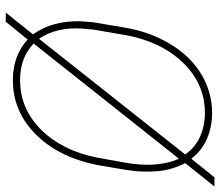

<svg xmlns="http://www.w3.org/2000/svg" viewBox="-71 -698 806 704"><g transform="rotate(90 332.0 -346.0)"><path d="M273.4 9.8Q184.1 9.8 125 -44.4L59.6 36.1L26.4 35.6L106 -64Q54.7 -135.3 58.1 -240.2L61.5 -283.7L81.1 -400.4Q97.2 -494.6 142.3 -568.6Q187.5 -642.6 252.9 -681.6Q318.4 -720.7 394.5 -720.7Q443.8 -720.7 487.5 -702.4Q531.2 -684.1 562 -644.5L630.4 -729.5L663.6 -729L578.1 -622.1Q603.5 -572.8 607.9 -518.1Q612.3 -462.9 603.5 -409.2L587.9 -315.9Q562.5 -167.5 477.3 -78.9Q392.1 9.8 273.4 9.8ZM85 -246.6Q78.1 -150.9 122.1 -85.9L546.4 -622.1Q520 -659.7 480 -677Q439.9 -694.3 394.5 -694.3Q286.6 -694.3 208.7 -612.8Q130.9 -531.2 107.9 -398.9L88.4 -284.7ZM583.5 -505.9Q580.6 -557.1 562 -599.1L139.6 -66.4Q191.4 -16.6 273.4 -16.6Q378.9 -16.6 455.6 -93.8Q532.2 -170.9 557.6 -297.9L576.2 -400.9Q586.4 -458.5 583.5 -505.9Z"/></g></svg>

Font: TypoPRO Roboto
Style: Italic
Weight: 250
Italic angle: -12°
Designer: Google
Version: Version 2.136; 2016